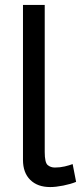

<svg xmlns="http://www.w3.org/2000/svg" viewBox="-20 -750 328 777"><path d="M73 -730H161V-135Q161 -92 173 -82Q185 -72 202 -72Q223 -72 242 -76.5Q261 -81 274 -86L288 -14Q266 -5 236 1Q206 7 183 7Q132 7 102.5 -22Q73 -51 73 -103Z"/></svg>

Font: YasnoRaleway Medium
Style: Regular
Weight: 500
Designer: Matt McInerney, Pablo Impallari, Rodrigo Fuenzalida
Foundry: Matt McInerney, Pablo Impallari, Rodrigo Fuenzalida
Version: Version 4.026